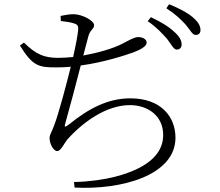

<svg xmlns="http://www.w3.org/2000/svg" viewBox="-20 -841 1040 906"><path d="M768 -658C789 -631 799 -607 814 -607C827 -607 837 -615 837 -631C837 -651 827 -669 801 -692C778 -714 741 -737 692 -760L677 -741C720 -712 746 -682 768 -658ZM856 -725C877 -700 888 -676 903 -676C916 -676 926 -683 926 -699C926 -720 915 -738 888 -761C864 -781 827 -801 778 -821L765 -802C808 -774 832 -751 856 -725ZM267 -742C292 -739 312 -736 328 -731C344 -726 350 -721 349 -703C348 -681 337 -624 325 -572C301 -570 278 -568 256 -568C191 -568 152 -582 93 -640L74 -626C135 -528 163 -523 246 -523C269 -523 292 -524 314 -526C295 -449 257 -304 235 -248C221 -210 214 -206 214 -189C214 -161 233 -128 250 -128C267 -128 284 -166 297 -182C371 -265 482 -345 593 -345C676 -345 750 -296 750 -204C750 -133 704 -53 519 -6C470 6 407 16 329 18L332 44C554 56 808 -14 808 -191C808 -290 740 -377 595 -377C489 -377 399 -329 307 -255C282 -236 283 -241 290 -266C307 -326 341 -453 361 -532C472 -547 570 -580 610 -594C644 -607 672 -623 672 -639C672 -658 651 -666 632 -666C614 -666 593 -653 556 -634C513 -612 444 -592 373 -579L397 -670C404 -699 424 -704 424 -722C424 -744 367 -774 327 -774C308 -774 287 -770 266 -766Z"/></svg>

Font: Noto Serif TC Light
Style: Regular
Weight: 300
Designer: Ryoko NISHIZUKA 西塚涼子 (kana & ideographs); Frank Grießhammer (Latin, Greek & Cyrillic); Wenlong ZHANG 张文龙 (bopomofo); San
Foundry: Adobe
Version: Version 2.001;hotconv 1.1.0;makeotfexe 2.6.0